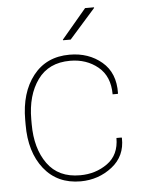

<svg xmlns="http://www.w3.org/2000/svg" viewBox="-53 -774 613 828"><g transform="rotate(-5 253.5 -360.5)"><path d="M263.2 -16.1Q330.1 -16.1 381.3 -52.7Q432.6 -89.4 432.6 -162.6H455.1L456.1 -159.7Q458 -82 399.4 -36.1Q340.8 9.8 263.2 10.3Q162.1 10.3 104.5 -62.5Q46.9 -135.3 47.4 -253.9V-274.4Q47.4 -392.6 104.5 -465.3Q161.6 -538.1 262.2 -538.1Q344.7 -538.1 401.4 -490.2Q458 -442.4 456.1 -354.5L455.1 -351.6H432.6Q432.6 -429.7 382.8 -470.7Q333 -511.7 262.2 -511.7Q169.4 -511.7 121.6 -445.3Q73.7 -378.9 73.7 -274.4V-253.9Q73.7 -148.4 121.6 -82Q169.4 -15.6 263.2 -16.1ZM346.7 -732.4H384.8L385.7 -730L272.9 -602.5H240.2L239.3 -605Z"/></g></svg>

Font: Roboto-Thin
Style: Regular
Weight: 250
Designer: Google
Version: Version 1.100141; 2013; ttfautohint (v0.94.14-c901) -l 8 -r 